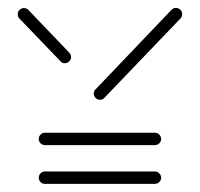

<svg xmlns="http://www.w3.org/2000/svg" viewBox="-20 -539 497 477"><path d="M76.3 -97.4Q76.3 -103.7 80.7 -108.3Q85.2 -113 91.5 -113H364.8Q371.1 -113 375.7 -108.3Q380.4 -103.7 380.4 -97.4Q380.4 -91.1 375.7 -86.7Q371.1 -82.2 364.8 -82.2H91.5Q85.2 -82.2 80.7 -86.7Q76.3 -91.1 76.3 -97.4ZM76.3 -193.7Q76.3 -200 80.7 -204.6Q85.2 -209.3 91.5 -209.3H364.8Q371.1 -209.3 375.7 -204.6Q380.4 -200 380.4 -193.7Q380.4 -187.4 375.7 -183Q371.1 -178.5 364.8 -178.5H91.5Q85.2 -178.5 80.7 -183Q76.3 -187.4 76.3 -193.7ZM156.7 -397.4Q156.7 -391.1 152 -386.5Q147.4 -381.9 141.1 -381.9Q134.4 -381.9 130.4 -386.7L28.1 -493Q24.1 -497 24.1 -503.7Q24.1 -510 28.5 -514.4Q33 -518.9 39.3 -518.9Q46.7 -518.9 50.4 -514.4L152.2 -408.1Q156.7 -403 156.7 -397.4ZM417 -519.3Q423.3 -519.3 428 -514.8Q432.6 -510.4 432.6 -504.1Q432.6 -497.4 428.5 -493.3L239.3 -295.9Q235.2 -291.1 228.1 -291.1Q221.9 -291.1 217.4 -295.7Q213 -300.4 213 -306.7Q213 -313.3 217.4 -317L406.3 -514.8Q410.7 -519.3 417 -519.3Z"/></svg>

Font: 26F Galaxy Hebrew Ultra Light
Style: Regular
Weight: 200
Designer: C₂₉H₂₅N₃O₅
Version: Version 1.000